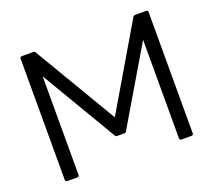

<svg xmlns="http://www.w3.org/2000/svg" viewBox="-123 -897 1178 1060"><g transform="rotate(-20 466.0 -367.0)"><path d="M831 0H771Q762 0 761 -11V-590L499 -147Q496 -140 487 -140H445Q436 -140 433 -147L171 -590V-11Q171 -1 161 0H101Q91 0 90 -11V-724Q90 -733 101 -734H168Q177 -734 180 -727L468 -241L754 -727Q759 -734 766 -734H831Q842 -734 842 -724V-11Q842 -1 831 0Z"/></g></svg>

Font: YamahaIndonesia935. App
Style: Regular
Weight: 400
Designer: Dalton Maag Ltd
Foundry: Dalton Maag Ltd
Version: Version 1.002; January 01, 2024; Regular/Italic